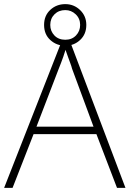

<svg xmlns="http://www.w3.org/2000/svg" viewBox="-20 -912 630 932"><path d="M548 0 448 -261H143L41 0H0L281 -716H318L589 0ZM330 -578Q327 -590 321.5 -604.5Q316 -619 310 -636Q304 -653 298 -670Q293 -654 287.5 -637.5Q282 -621 276 -606Q270 -591 265 -578L157 -297H434ZM297 -690Q255 -690 224.5 -717.5Q194 -745 194 -791Q194 -836 224 -864Q254 -892 297 -892Q339 -892 369 -863Q399 -834 399 -791Q399 -746 369 -718Q339 -690 297 -690ZM297 -719Q329 -719 349 -740Q369 -761 369 -791Q369 -822 347.5 -842.5Q326 -863 297 -863Q265 -863 244.5 -842.5Q224 -822 224 -791Q224 -761 244 -740Q264 -719 297 -719Z"/></svg>

Font: Noto Sans Armenian ExtraLight
Style: Regular
Weight: 250
Designer: Monotype Design Team
Foundry: Monotype Imaging Inc.
Version: Version 2.007